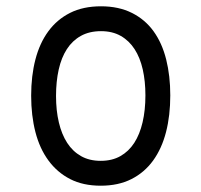

<svg xmlns="http://www.w3.org/2000/svg" viewBox="-20 -580 640 610"><path d="M300 10Q244 10 203 -11Q162 -32 134 -70Q106 -108 92.5 -160.5Q79 -213 79 -276Q79 -339 92.5 -391Q106 -443 133.5 -480.5Q161 -518 202.5 -539Q244 -560 301 -560Q357 -560 399 -539Q441 -518 468 -480.5Q495 -443 508 -391Q521 -339 521 -277Q521 -213 507.5 -160.5Q494 -108 466.5 -70Q439 -32 397.5 -11Q356 10 300 10ZM300 -69Q336 -69 362.5 -84Q389 -99 406.5 -126Q424 -153 433 -191.5Q442 -230 442 -277Q442 -322 433.5 -359.5Q425 -397 407.5 -424Q390 -451 363.5 -466Q337 -481 301 -481Q264 -481 237 -466Q210 -451 192.5 -424Q175 -397 166.5 -359Q158 -321 158 -275Q158 -229 167 -191Q176 -153 193.5 -126Q211 -99 237.5 -84Q264 -69 300 -69Z"/></svg>

Font: Maple Mono Light
Style: Regular
Weight: 300
Monospace: yes
Designer: subframe7536
Version: Version 7.000